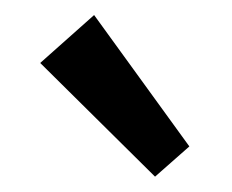

<svg xmlns="http://www.w3.org/2000/svg" viewBox="-20 -806 307 254"><path d="M185.1 -572.3 33.2 -722.7 104.5 -786.1 230.5 -612.3Z"/></svg>

Font: Reddit Sans Medium
Style: Regular
Weight: 500
Designer: Stephen Hutchings
Foundry: Reddit
Version: Version 1.014